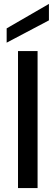

<svg xmlns="http://www.w3.org/2000/svg" viewBox="-20 -961 284 981"><path d="M72 0V-700H172V0ZM14 -743V-816L230 -941V-857Z"/></svg>

Font: DM Sans 24pt Medium
Style: Regular
Weight: 500
Designer: Colophon Foundry, Jonny Pinhorn
Foundry: Colophon Foundry
Version: Version 4.004;gftools[0.9.30]